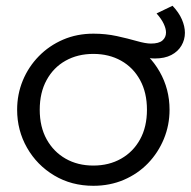

<svg xmlns="http://www.w3.org/2000/svg" viewBox="-20 -614 647 650"><path d="M296 15Q222 15 163.5 -20Q105 -55 71.5 -113.8Q38 -172.5 38 -242.5Q38 -295 57.2 -341.5Q76.5 -388 111.5 -423.8Q146.5 -459.5 193.5 -479.8Q240.5 -500 296 -500Q370.5 -500 428.8 -465Q487 -430 520.5 -371.2Q554 -312.5 554 -242.5Q554 -190.5 534.8 -143.8Q515.5 -97 481 -61.2Q446.5 -25.5 399.2 -5.2Q352 15 296 15ZM296 -53.5Q349 -53.5 390 -76.8Q431 -100 454.2 -142.2Q477.5 -184.5 477.5 -242.5Q477.5 -300.5 454.2 -343Q431 -385.5 390 -408.5Q349 -431.5 296 -431.5Q243 -431.5 202 -408.5Q161 -385.5 137.8 -343Q114.5 -300.5 114.5 -242.5Q114.5 -184.5 138 -142.2Q161.5 -100 202.2 -76.8Q243 -53.5 296 -53.5ZM504 -416Q485 -416 462.2 -422.2Q439.5 -428.5 413.2 -436.8Q387 -445 358 -451Q329 -457 297 -457V-500Q338 -500 375.8 -491.8Q413.5 -483.5 443.2 -475Q473 -466.5 491 -466.5Q518 -466.5 530 -477Q542 -487.5 542 -504Q542 -517 534.2 -533.5Q526.5 -550 510 -568.5L564 -594.5Q585.5 -572 595.8 -548.2Q606 -524.5 606 -503Q606 -479.5 594.2 -459.5Q582.5 -439.5 560 -427.8Q537.5 -416 504 -416Z"/></svg>

Font: Geologica Cursive ExtraLight
Style: Regular
Weight: 250
Designer: Sindre Bremnes, Frode Helland
Foundry: Monokrom Skriftforlag AS
Version: Version 1.010;gftools[0.9.28]